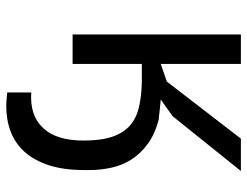

<svg xmlns="http://www.w3.org/2000/svg" viewBox="-106 -458 772 599"><g transform="rotate(90 279.5 -159.0)"><path d="M419 -34Q419 -89 407 -124Q395 -159 372 -179Q349 -199 315 -207Q281 -215 236 -216H180V0H88V-525H180V-275L235 -294L413 -525H514L343 -312L291 -275Q311 -273 322 -272Q333 -271 339 -270Q345 -269 347.5 -269Q350 -269 352 -269Q399 -257 430 -234Q461 -211 479 -182Q497 -153 504 -119.5Q511 -86 511 -55V-36Q511 28 496 74Q481 120 454.5 149.5Q428 179 391.5 193Q355 207 312 207Q296 207 269 204V129Q340 134 379.5 92.5Q419 51 419 -34Z"/></g></svg>

Font: PT Sans Caption
Style: Regular
Weight: 400
Designer: A.Korolkova, O.Umpeleva, V.Yefimov
Foundry: ParaType Ltd
Version: Version 2.004W OFL